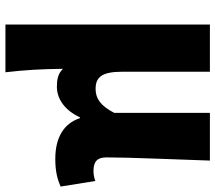

<svg xmlns="http://www.w3.org/2000/svg" viewBox="-64 -546 811 724"><g transform="rotate(90 342.0 -183.5)"><path d="M72 202H252C243 124 240 66 239 -15C257 4 280 8 306 8C354 8 396 -23 422 -79H425C445 -18 498 14 579 14C629 14 657 5 683 -6L662 -137C649 -132 635 -130 625 -130C592 -130 573 -141 573 -179C573 -269 581 -439 585 -569H405V-208C379 -158 352 -138 315 -138C270 -138 250 -162 250 -239V-569H72Z"/></g></svg>

Font: Noto Sans JP Black
Style: Regular
Weight: 900
Designer: Ryoko NISHIZUKA  (kana, bopomofo & ideographs); Paul D. Hunt (Latin, Greek & Cyrillic); Sandoll Communications , Soo-you
Foundry: Adobe
Version: Version 2.002;hotconv 1.0.116;makeotfexe 2.5.65601